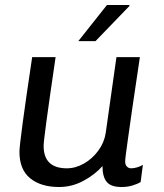

<svg xmlns="http://www.w3.org/2000/svg" viewBox="-20 -740 657 770"><path d="M155 -155Q155 -65 248 -65Q283 -65 316.5 -84Q350 -103 374 -135.5Q398 -168 404 -207L447 -511H541L510 -302Q503 -252 492.5 -178.5Q482 -105 482 -92Q482 -79 489 -72Q496 -65 506 -65Q517 -65 530.5 -69Q544 -73 553 -79L544 -10Q531 -2 511 4Q491 10 467 10Q425 10 408 -10.5Q391 -31 391 -74Q360 -39 314 -14.5Q268 10 217 10Q144 10 101 -25Q58 -60 58 -131Q58 -170 109 -511H203Q154 -178 155 -155ZM499 -720V-716L363 -575H294L409 -720Z"/></svg>

Font: Chivo
Style: Italic
Weight: 400
Italic angle: -8.05°
Designer: Hector Gatti
Foundry: Omnibus-Type
Version: Version 1.007